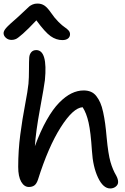

<svg xmlns="http://www.w3.org/2000/svg" viewBox="-47 -1040 700 1078"><path d="M18.1 -815.9Q-1 -815.9 -13.9 -827.6Q-26.9 -839.4 -26.9 -854Q-26.9 -866.2 -12.9 -882.6Q1 -898.9 54.2 -944.8Q70.3 -959 90.1 -978.3Q109.9 -997.6 117.2 -1003.7Q124.5 -1009.8 136.2 -1014.9Q147.9 -1020 163.1 -1020Q185.5 -1020 202.1 -1009Q218.8 -998 238.8 -969.2Q259.3 -939 281.2 -917.2Q303.2 -895.5 316.2 -887.2Q329.1 -878.9 337.6 -869.4Q346.2 -859.9 346.2 -848.1Q346.2 -832.5 334.7 -823.7Q323.2 -814.9 303.2 -814.9Q268.6 -814.9 237.3 -836.9Q206.1 -858.9 157.2 -925.8Q110.4 -876 82 -851.1Q53.7 -826.2 42.5 -821Q31.2 -815.9 18.1 -815.9ZM115.2 9.8Q88.9 9.8 72 -19.5Q55.2 -48.8 55.2 -103Q55.2 -195.3 66.9 -284.2Q78.6 -373 93.8 -451.9Q108.9 -530.8 112.8 -569.8Q115.7 -602.5 115.7 -651.1Q115.7 -699.7 117.2 -717.8Q118.7 -735.4 128.7 -747.1Q138.7 -758.8 157.2 -758.8Q221.2 -757.3 205.1 -589.8Q201.2 -556.6 177.5 -428.2Q153.8 -299.8 148.9 -219.2Q180.2 -304.2 215.1 -366Q250 -427.7 285.2 -463.4Q320.3 -499 354.2 -515.6Q388.2 -532.2 422.9 -532.2Q445.3 -532.2 463.1 -524.7Q481 -517.1 493.9 -500.5Q506.8 -483.9 516.1 -462.9Q525.4 -441.9 532.2 -409.9Q539.1 -377.9 543.5 -345.5Q547.9 -313 551.8 -268.1Q560.5 -175.3 573.2 -131.1Q585.9 -86.9 606 -53.2Q616.2 -33.7 616.2 -18.1Q616.2 -2.9 603 7.6Q589.8 18.1 571.8 18.1Q532.2 18.1 503.4 -42.7Q474.6 -103.5 469.2 -192.9Q462.4 -298.3 450.4 -351.6Q438.5 -404.8 417 -438Q363.8 -435.1 293.9 -325.2Q224.1 -215.3 166 -30.8Q158.2 -7.8 146 1Q133.8 9.8 115.2 9.8Z"/></svg>

Font: Shantell Sans Irregular
Style: Regular
Weight: 400
Designer: Stephen Nixon, Anya Danilova, Shantell Martin
Foundry: Arrow Type
Version: Version 1.006;[9816181b4]